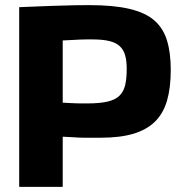

<svg xmlns="http://www.w3.org/2000/svg" viewBox="-20 -730 709 750"><path d="M55 0V-702Q127 -705 181 -707Q235 -709 272.5 -709.5Q310 -710 329 -710Q423 -710 485 -695.5Q547 -681 582 -651Q617 -621 632 -573Q647 -525 647 -457Q647 -387 632.5 -337Q618 -287 585.5 -255Q553 -223 501 -207.5Q449 -192 373 -192Q351 -192 336.5 -192Q322 -192 311 -192Q300 -192 289 -192.5Q278 -193 263 -194Q248 -195 225 -196V0ZM225 -572V-329Q241 -328 253 -327.5Q265 -327 275.5 -326.5Q286 -326 296.5 -326Q307 -326 320 -326Q369 -326 399.5 -333Q430 -340 446.5 -356Q463 -372 469 -398Q475 -424 475 -461Q475 -492 469 -513.5Q463 -535 448.5 -549Q434 -563 408 -569.5Q382 -576 342 -576Q329 -576 318 -576Q307 -576 294.5 -575.5Q282 -575 265.5 -574Q249 -573 225 -572Z"/></svg>

Font: Georama ExtraCondensed Thin
Style: Bold
Weight: 700
Version: Version 1.001